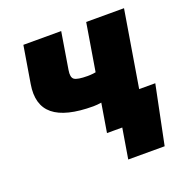

<svg xmlns="http://www.w3.org/2000/svg" viewBox="-125 -659 910 934"><g transform="rotate(-20 329.5 -192.5)"><path d="M312.5 -145Q168.9 -145 106.9 -195.8Q44.9 -246.6 62.5 -351.1L94.2 -542.5H290L258.8 -352.5Q252.4 -315.9 267.8 -304.4Q283.2 -293 336.9 -293Q362.8 -293 395 -299.3Q427.2 -305.7 470.2 -319.3L445.8 -171.4Q436 -166 411.1 -159.7Q386.2 -153.3 358.6 -149.2Q331.1 -145 312.5 -145ZM329.6 0 419.4 -542.5H615.2L525.4 0ZM382.8 156.2 408.7 0H361.8L386.2 -147.5H633.3L571.3 156.2Z"/></g></svg>

Font: Inter 16pt Black
Style: Italic
Weight: 900
Italic angle: -9.3988°
Version: Version 4.001;git-66647c0bb